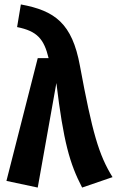

<svg xmlns="http://www.w3.org/2000/svg" viewBox="-20 -829 527 865"><path d="M74 -809 57 -707C147 -689 178 -654 199 -567H150L9 -14L150 16L234 -455C266 -190 294 -92 350 16L487 -31C425 -131 396 -231 340 -533C305 -724 227 -781 74 -809Z"/></svg>

Font: Glow Sans TC Compressed
Style: Bold
Weight: 700
Width: 2
Designer: Ryoko NISHIZUKA (kana, bopomofo & ideographs); Paul D. Hunt (Latin, Greek & Cyrillic); Sandoll Communications, Soo-young
Version: Version 0.93